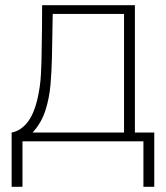

<svg xmlns="http://www.w3.org/2000/svg" viewBox="-20 -547 642 743"><path d="M25 176V-34Q45 -38 60.5 -49Q76 -60 88 -76Q100 -92 109 -113.5Q118 -135 124 -160Q136 -210 138.5 -261Q141 -312 141 -343Q142 -389 142.5 -435Q143 -481 143 -527H502V-34H577V176H535V0H67V176ZM106 -34H460V-493H184Q183 -451 182.5 -409Q182 -367 181 -325Q180 -273 175.5 -220Q171 -167 155.5 -119Q140 -71 106 -34Z"/></svg>

Font: Onest Thin
Style: Regular
Weight: 250
Designer: Dmitri Voloshin, Andrey Kudryavtsev
Foundry: Dmitri Voloshin, Andrey Kudryavtsev
Version: Version 1.000;gftools[0.9.33]